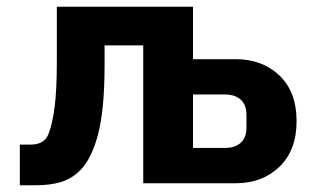

<svg xmlns="http://www.w3.org/2000/svg" viewBox="-20 -545 940 571"><path d="M71 -115Q112 -115 124 -146Q136 -176 142.5 -227.5Q149 -279 149 -359V-525H554V-369H681Q760 -369 811 -320.5Q862 -272 862 -185Q862 -98 811 -49Q760 0 681 0H406V-410H291V-351Q291 -221 272 -147Q253 -73 218 -38Q194 -14 162.5 -4Q131 6 84 6H39V-115ZM713 -165V-204Q713 -233 696 -248.5Q679 -264 649 -264H554V-105H649Q679 -105 696 -120.5Q713 -136 713 -165Z"/></svg>

Font: iA Writer Quattro V
Style: Regular
Weight: 400
Designer: Mike Abbink, Paul van der Laan, Pieter van Rosmalen, Oliver Reichenstein
Foundry: Information Architects Inc.
Version: Version 2.000